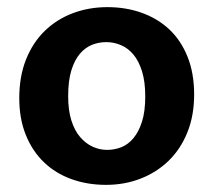

<svg xmlns="http://www.w3.org/2000/svg" viewBox="-20 -507 599 538"><path d="M524 -242Q524 -183 505 -136Q486 -89 452.5 -56.5Q419 -24 374 -6.5Q329 11 277 11Q225 11 180.5 -5Q136 -21 103.5 -52Q71 -83 52.5 -128.5Q34 -174 34 -232Q34 -293 53 -340.5Q72 -388 105.5 -420.5Q139 -453 184 -470Q229 -487 281 -487Q333 -487 377.5 -471Q422 -455 454.5 -424.5Q487 -394 505.5 -348Q524 -302 524 -242ZM387 -237Q387 -278 378 -307Q369 -336 354 -354Q339 -372 319 -380.5Q299 -389 278 -389Q257 -389 238 -381.5Q219 -374 204 -356.5Q189 -339 180 -310Q171 -281 171 -237Q171 -198 180 -169.5Q189 -141 204.5 -123Q220 -105 239.5 -96Q259 -87 280 -87Q301 -87 320 -94.5Q339 -102 354 -120Q369 -138 378 -166.5Q387 -195 387 -237Z"/></svg>

Font: Mukta Vaani
Style: Bold
Weight: 700
Designer: Noopur Datye, Girish Dalvi, Yashodeep Gholap, Pallavi Karambelkar
Foundry: Ek Type
Version: Version 2.538;PS 1.000;hotconv 16.6.51;makeotf.lib2.5.65220;